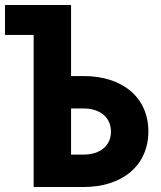

<svg xmlns="http://www.w3.org/2000/svg" viewBox="-25 -750 645 770"><path d="M310 0C468 0 570 -88 570 -223C570 -358 468 -445 310 -445H260V-730H-5V-610H110V0ZM260 -315H310C377 -315 420 -279 420 -222C420 -166 377 -130 310 -130H260Z"/></svg>

Font: Tekne LDO ExtraBold
Style: Regular
Weight: 800
Monospace: yes
Designer: Alessio Laiso, Mario Rullo, Paolo Rosset
Foundry: Alessio Laiso
Version: Version 1.000;hotconv 1.0.109;makeotfexe 2.5.65596